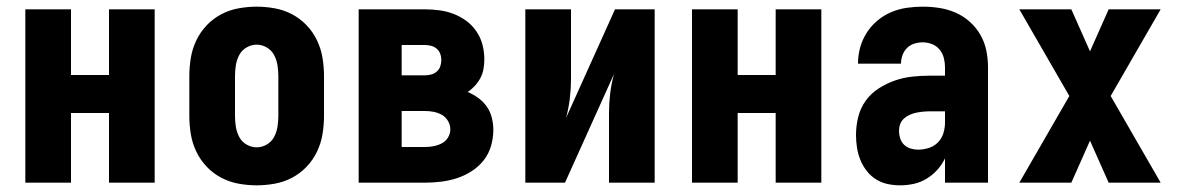

<svg xmlns="http://www.w3.org/2000/svg" viewBox="-20 -548 3540 576"><path d="M56 0V-520H193V-323H307V-520H444V0H307V-209H193V0Z M750 8Q723 8 695.5 3Q668 -2 643.5 -15Q619 -28 600 -48Q581 -68 569 -93Q557 -118 552.5 -145.5Q548 -173 548 -200V-320Q548 -347 552.5 -374.5Q557 -402 569 -427Q581 -452 600 -472Q619 -492 643.5 -505Q668 -518 695.5 -523Q723 -528 750 -528Q777 -528 804.5 -523Q832 -518 856.5 -505Q881 -492 900 -472Q919 -452 931 -427Q943 -402 947.5 -374.5Q952 -347 952 -320V-200Q952 -173 947.5 -145.5Q943 -118 931 -93Q919 -68 900 -48Q881 -28 856.5 -15Q832 -2 804.5 3Q777 8 750 8ZM750 -106Q766 -106 780.5 -114.5Q795 -123 802.5 -137.5Q810 -152 812.5 -168Q815 -184 815 -200V-320Q815 -336 812.5 -352Q810 -368 802.5 -382.5Q795 -397 780.5 -405.5Q766 -414 750 -414Q734 -414 719.5 -405.5Q705 -397 697.5 -382.5Q690 -368 687.5 -352Q685 -336 685 -320V-200Q685 -184 687.5 -168Q690 -152 697.5 -137.5Q705 -123 719.5 -114.5Q734 -106 750 -106Z M1056 0V-520H1255Q1277 -520 1299 -517Q1321 -514 1341.5 -506Q1362 -498 1379.5 -485Q1397 -472 1409.5 -453.5Q1422 -435 1427.5 -413.5Q1433 -392 1433 -370Q1433 -356 1430.5 -341.5Q1428 -327 1421.5 -314.5Q1415 -302 1405 -291Q1395 -280 1383 -272Q1400 -265 1415 -254Q1430 -243 1440.5 -228Q1451 -213 1455.5 -194.5Q1460 -176 1460 -158Q1460 -134 1453 -110Q1446 -86 1431 -67Q1416 -48 1395 -34.5Q1374 -21 1351 -13.5Q1328 -6 1303.5 -3Q1279 0 1255 0ZM1185 -322H1255Q1264 -322 1273.5 -324.5Q1283 -327 1290.5 -333.5Q1298 -340 1301 -349.5Q1304 -359 1304 -368Q1304 -378 1300.5 -387Q1297 -396 1290 -402Q1283 -408 1273.5 -410.5Q1264 -413 1255 -413H1185ZM1185 -107H1255Q1268 -107 1281 -109.5Q1294 -112 1305.5 -118Q1317 -124 1324 -135.5Q1331 -147 1331 -160Q1331 -173 1324 -185Q1317 -197 1305.5 -203.5Q1294 -210 1281 -212.5Q1268 -215 1255 -215H1185Z M1556 0V-520H1693V-312Q1693 -282 1689.5 -252.5Q1686 -223 1678 -194L1825 -520H1944V0H1807V-208Q1807 -238 1810.5 -267.5Q1814 -297 1822 -326L1675 0Z M2056 0V-520H2193V-323H2307V-520H2444V0H2307V-209H2193V0Z M2681 8Q2661 8 2642.5 4Q2624 0 2608 -10Q2592 -20 2580 -35.5Q2568 -51 2561 -68.5Q2554 -86 2551 -105Q2548 -124 2548 -143Q2548 -170 2554.5 -196.5Q2561 -223 2576.5 -245Q2592 -267 2615 -282Q2638 -297 2663.5 -306Q2689 -315 2715.5 -318Q2742 -321 2769 -321H2815V-346Q2815 -360 2811.5 -374Q2808 -388 2799 -399Q2790 -410 2776.5 -415.5Q2763 -421 2748 -421Q2735 -421 2722.5 -417Q2710 -413 2701 -404Q2692 -395 2687.5 -382.5Q2683 -370 2683 -357H2554Q2554 -382 2560.5 -405.5Q2567 -429 2580 -449.5Q2593 -470 2612 -486Q2631 -502 2653.5 -511.5Q2676 -521 2700 -524.5Q2724 -528 2748 -528Q2774 -528 2799 -524Q2824 -520 2847 -510Q2870 -500 2889.5 -482.5Q2909 -465 2921.5 -443Q2934 -421 2939 -396Q2944 -371 2944 -346V0H2815V-73Q2806 -54 2792 -38.5Q2778 -23 2760 -12Q2742 -1 2721.5 3.5Q2701 8 2681 8ZM2734 -99Q2750 -99 2766 -104Q2782 -109 2793.5 -120.5Q2805 -132 2810 -148Q2815 -164 2815 -180V-214H2769Q2759 -214 2749 -213Q2739 -212 2729 -210Q2719 -208 2709 -203.5Q2699 -199 2691.5 -192Q2684 -185 2680.5 -175.5Q2677 -166 2677 -155Q2677 -144 2680.5 -133Q2684 -122 2692 -114Q2700 -106 2711.5 -102.5Q2723 -99 2734 -99Z M3038 0 3188 -260 3038 -520H3194L3250 -394L3306 -520H3462L3312 -260L3462 0H3306L3250 -126L3194 0Z"/></svg>

Font: Iosevka SS04 Heavy
Style: Regular
Weight: 900
Monospace: yes
Designer: Belleve Invis
Foundry: Belleve Invis
Version: Version 19.0.0; ttfautohint (v1.8.4)